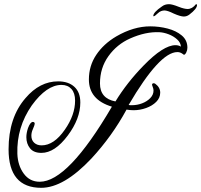

<svg xmlns="http://www.w3.org/2000/svg" viewBox="-20 -829 962 918"><path d="M177 69Q21 69 21 -115Q21 -267 102 -360Q170 -440 258 -440Q307 -440 335.5 -414Q364 -388 364 -339Q364 -261 304 -181Q242 -98 178 -98Q141 -98 123.5 -120Q106 -142 106 -173Q106 -193 114 -217Q125 -246 137 -246Q146 -246 146 -237Q146 -232 137 -211Q130 -196 130 -180Q130 -159 143.5 -146.5Q157 -134 179 -134Q238 -134 290 -209Q339 -279 339 -348Q339 -384 321.5 -403.5Q304 -423 274 -423Q203 -423 132 -325Q59 -220 63 -94Q65 -38 93.5 1Q122 40 170 40Q305 40 515 -319Q405 -352 405 -449Q405 -514 440 -566.5Q475 -619 536 -655Q619 -703 698 -703Q741 -703 781.5 -692.5Q822 -682 849 -659.5Q876 -637 876 -601Q876 -589 870.5 -578Q865 -567 859 -567Q860 -567 850 -573.5Q840 -580 828 -580Q743 -580 595 -327Q599 -326 603 -326Q607 -326 611 -326Q636 -326 659.5 -335Q683 -344 698.5 -360Q714 -376 714 -396Q714 -404 710.5 -412.5Q707 -421 707 -423Q707 -431 715 -431Q719 -431 723 -428Q746 -411 746 -386Q746 -361 727 -342Q708 -323 678.5 -312.5Q649 -302 619 -302Q602 -302 585 -305Q516 -178 417 -71Q285 69 177 69ZM532 -344Q587 -434 666 -515Q761 -613 819 -613Q834 -613 845 -606Q844 -625 827 -640.5Q810 -656 786.5 -665Q763 -674 742 -675Q676 -678 602 -645Q539 -617 498.5 -560.5Q458 -504 458 -430Q458 -358 532 -344ZM859 -750Q851 -750 839 -753.5Q827 -757 811 -764Q781 -779 766 -779Q759 -779 750.5 -776Q742 -773 734 -765Q720 -751 714 -751Q713 -752 713 -753Q713 -770 754 -798Q768 -809 788 -809Q803 -809 833 -797Q848 -791 859 -788.5Q870 -786 877 -786Q899 -786 917 -809Q922 -809 922 -805Q922 -787 885 -759Q873 -750 859 -750Z"/></svg>

Font: Alex Brush
Style: Regular
Weight: 400
Designer: Robert E. Leuschke
Foundry: Robert E. Leuschke
Version: Version 1.111; ttfautohint (v1.8.4.7-5d5b)